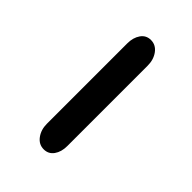

<svg xmlns="http://www.w3.org/2000/svg" viewBox="10 -347 391 391"><g transform="rotate(-45 205.5 -151.0)"><path d="M53.7 -149.9Q53.7 -164.1 65.9 -173.1Q78.1 -182.1 95.2 -182.1H326.7Q343.3 -182.1 354.5 -174.3Q365.7 -166.5 365.7 -152.8Q365.7 -138.7 353.5 -129.6Q341.3 -120.6 323.7 -120.6H92.3Q75.7 -120.6 64.7 -128.4Q53.7 -136.2 53.7 -149.9Z"/></g></svg>

Font: Corben
Style: Regular
Weight: 400
Designer: vernon adams
Foundry: vernon adams
Version: Version 1.100